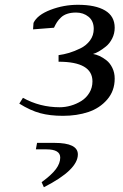

<svg xmlns="http://www.w3.org/2000/svg" viewBox="-20 -474 512 797"><path d="M60.1 -43.9 75.2 -67.9Q145.5 -28.8 228 -28.8Q250.5 -28.8 273.7 -35.4Q296.9 -42 317.4 -54.7Q337.9 -67.4 350.8 -88.6Q363.8 -109.9 363.8 -136.2Q363.8 -217.8 223.1 -217.8V-245.1Q245.1 -248 267.1 -254.6Q289.1 -261.2 313.7 -273.2Q338.4 -285.2 353.8 -306.2Q369.1 -327.1 369.1 -354Q369.1 -386.7 347.7 -404.3Q326.2 -421.9 295.9 -421.9Q274.9 -421.9 259.3 -416.7Q243.7 -411.6 233.2 -401.6Q222.7 -391.6 216.6 -382.1Q210.4 -372.6 204.1 -358.9L117.2 -352.1L119.1 -378.9Q134.8 -412.1 189.5 -433.1Q244.1 -454.1 303.2 -454.1Q376.5 -454.1 416.3 -430.4Q456.1 -406.7 456.1 -358.9Q456.1 -335 445.8 -314.5Q435.5 -293.9 419.9 -281.2Q404.3 -268.6 390.6 -260.7Q377 -252.9 366.2 -250Q378.9 -248 392.8 -241.7Q406.7 -235.4 421.6 -223.9Q436.5 -212.4 446.3 -192.4Q456.1 -172.4 456.1 -147.9Q456.1 -96.7 425 -60.8Q394 -24.9 346.7 -9Q299.3 6.8 241.2 6.8Q187.5 6.8 147 -4.2Q106.4 -15.1 60.1 -43.9ZM128.9 146 133.8 119.1H206.1Q303.2 119.1 303.2 167Q303.2 231.4 162.1 303.2L152.8 282.2Q194.3 252 212.2 227.8Q230 203.6 230 180.2Q230 146 172.9 146Z"/></svg>

Font: Dehuti Alt
Style: Bold-Italic
Weight: 700
Version: Version 1.2